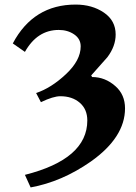

<svg xmlns="http://www.w3.org/2000/svg" viewBox="-20 -771 593 840"><path d="M311 -751Q383 -751 434.5 -716Q486 -681 486 -620Q486 -569 450 -521L379 -441L383 -434Q440 -434 485 -394Q527 -357 527 -297Q527 -170 377 -64Q251 24 114 49L89 -6Q362 -75 362 -244Q362 -293 329 -321.5Q296 -350 244 -350Q213 -350 159 -324L138 -364Q204 -386 268.5 -446.5Q333 -507 333 -568Q333 -601 304.5 -620.5Q276 -640 237 -640Q143 -640 89 -544L36 -581Q126 -751 311 -751Z"/></svg>

Font: Ponomar Unicode TT
Style: Regular
Weight: 400
Designer: Vladislav V. Dorosh, Yuri A.W. Shardt, Nikita Simmons, Aleksandr Andreev
Foundry: Ponomar Project
Version: 1.1